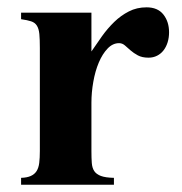

<svg xmlns="http://www.w3.org/2000/svg" viewBox="-20 -509 502 529"><path d="M231.9 -474.1V-367.2Q245.6 -387.7 261 -409.2Q276.4 -430.7 294.7 -448.5Q313 -466.3 335 -477.5Q356.9 -488.8 383.8 -488.8Q414.6 -488.8 430.2 -469Q445.8 -449.2 445.8 -419.9Q445.8 -405.3 441.9 -392.6Q438 -379.9 430.7 -370.4Q423.3 -360.8 412.8 -355.5Q402.3 -350.1 389.2 -350.1Q371.6 -350.1 359.9 -356.4Q348.1 -362.8 339.8 -370.1Q331.5 -377.4 324.2 -383.8Q316.9 -390.1 308.1 -390.1Q290.5 -390.1 276.4 -375.2Q262.2 -360.4 252.2 -336.7Q242.2 -313 237.1 -283.7Q231.9 -254.4 231.9 -226.1V-92.8Q231.9 -73.7 232.9 -60.1Q233.9 -46.4 239.7 -37.6Q245.6 -28.8 258.1 -24.2Q270.5 -19.5 293.9 -19V0H38.1V-19Q54.7 -19.5 64.9 -24.2Q75.2 -28.8 80.8 -37.6Q86.4 -46.4 88.1 -60.1Q89.8 -73.7 89.8 -92.8V-377Q89.8 -400.9 88.4 -415.5Q86.9 -430.2 81.5 -438.5Q76.2 -446.8 65.9 -450.2Q55.7 -453.6 38.1 -456.1V-474.1Z"/></svg>

Font: Tai Heritage Pro
Style: Bold
Weight: 700
Designer: Faah Baccam, Walt Agee, Victor Gaultney, Annie Olsen, Eric Hays
Foundry: SIL International
Version: Version 2.600